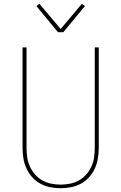

<svg xmlns="http://www.w3.org/2000/svg" viewBox="-20 -985 640 1013"><path d="M300 8Q272 8 244.5 2.5Q217 -3 193 -16Q169 -29 150 -50Q131 -71 119.5 -96.5Q108 -122 103.5 -149.5Q99 -177 99 -205V-735H120V-205Q120 -180 123.5 -155Q127 -130 137.5 -107Q148 -84 164.5 -65Q181 -46 203 -33.5Q225 -21 250 -16Q275 -11 300 -11Q325 -11 350 -16Q375 -21 397 -33.5Q419 -46 435.5 -65Q452 -84 462.5 -107Q473 -130 476.5 -155Q480 -180 480 -205V-735H501V-205Q501 -177 496.5 -149.5Q492 -122 480.5 -96.5Q469 -71 450 -50Q431 -29 407 -16Q383 -3 355.5 2.5Q328 8 300 8ZM286 -815 172 -953 188 -965 300 -832 412 -965 428 -953 314 -815Z"/></svg>

Font: Iosevka Aile Thin
Style: Regular
Weight: 100
Designer: Belleve Invis
Foundry: Belleve Invis
Version: Version 31.1.0; ttfautohint (v1.8.4)